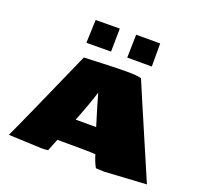

<svg xmlns="http://www.w3.org/2000/svg" viewBox="-162 -1165 1435 1364"><g transform="rotate(20 555.5 -482.5)"><path d="M822.8 -803.2H637.2L641.1 -977.5H822.8ZM330.6 -802.7Q328.6 -802.7 328.6 -806.2L335 -977.5L517.1 -978.5L514.6 -803.7ZM598.6 -263.7Q545.4 -435.1 528.8 -498.5Q501.5 -412.6 474.6 -343.3Q447.8 -273.9 443.8 -263.7ZM370.6 -84.5 334 7.3Q309.1 10.7 284.7 10.7Q260.3 10.7 34.7 0Q90.8 -117.7 347.2 -698.2Q377.9 -699.2 484.6 -703.9Q591.3 -708.5 670.4 -708.5Q749.5 -708.5 779.3 -698.7Q782.2 -689 1035.6 -100.1L1076.7 -4.4Q766.1 14.6 760 14.6Q753.9 14.6 696.8 11.7Q674.8 -27.8 659.2 -80.6Q627.9 -84.5 370.6 -84.5Z"/></g></svg>

Font: Seymour One
Style: Book
Weight: 400
Designer: vernon adams
Foundry: vernon adams
Version: Version 1.000; ttfautohint (v0.93) -l 8 -r 50 -G 200 -x 0 -w